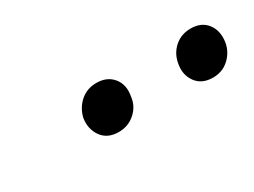

<svg xmlns="http://www.w3.org/2000/svg" viewBox="-25 -720 416 314"><g transform="rotate(-30 183.5 -563.0)"><path d="M142 -519Q121 -519 110.5 -533.5Q100 -548 103 -568Q107 -585 119.5 -596Q132 -607 150 -607Q170 -607 181 -593.5Q192 -580 188 -559Q186 -542 173 -530.5Q160 -519 142 -519ZM320 -519Q299 -519 288.5 -533.5Q278 -548 282 -568Q285 -585 297.5 -596Q310 -607 328 -607Q348 -607 358.5 -593.5Q369 -580 366 -559Q363 -542 350.5 -530.5Q338 -519 320 -519Z"/></g></svg>

Font: Ysabeau Office
Style: Italic
Weight: 400
Italic angle: -12°
Designer: Christian Thalmann (Catharsis Fonts)
Version: Version 2.001;gftools[0.9.30]; featfreeze: tnum,lnum,ss02